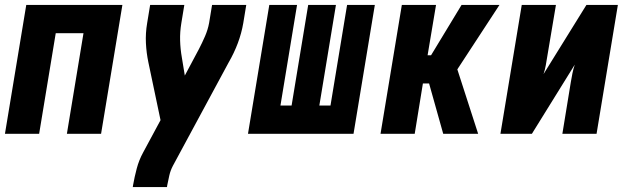

<svg xmlns="http://www.w3.org/2000/svg" viewBox="-20 -540 2540 775"><path d="M0 0 86 -520H474L388 0H250L317 -406H205L138 0Z M516 215 517 208Q523 174 532 140Q541 106 558 75L628 -55L579 -288Q571 -326 569 -366Q567 -406 574 -447L586 -520H724L712 -447Q706 -411 707 -376.5Q708 -342 714 -308L726 -235L783 -342Q796 -367 807.5 -393.5Q819 -420 824 -447L836 -520H974L962 -447Q955 -406 940 -366Q925 -326 903 -288L678 129Q668 148 663.5 168Q659 188 655 208L654 215Z M981 0 1067 -520H1179L1112 -114H1157L1224 -520H1336L1269 -114H1314L1381 -520H1493L1407 0Z M1516 0 1602 -520H1740L1706 -317H1720L1843 -520H1996L1826 -260L1910 0H1769L1712 -203H1687L1654 0Z M2000 0 2086 -520H2224L2189 -312Q2186 -294 2183 -276.5Q2180 -259 2174 -241L2347 -520H2474L2388 0H2250L2284 -208Q2287 -226 2290.5 -243.5Q2294 -261 2300 -279L2127 0Z"/></svg>

Font: Iosevka Term Curly Hv Obl
Style: Regular
Weight: 900
Italic angle: -9°
Designer: Belleve Invis
Foundry: Belleve Invis
Version: Version 32.3.0